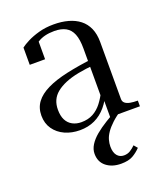

<svg xmlns="http://www.w3.org/2000/svg" viewBox="-140 -622 814 952"><g transform="rotate(-20 267.0 -146.0)"><path d="M227 145Q227 121 241 98.5Q255 76 280 55Q305 34 338.5 13.5Q372 -7 411 -28L426 -16Q393 6 371 26.5Q349 47 336 66Q323 85 318 103Q313 121 313 138Q313 169 326.5 185.5Q340 202 362 202Q381 202 395.5 193Q410 184 423 171L439 190Q420 210 397 223Q374 236 335 236Q288 236 257.5 212Q227 188 227 145ZM519 0H362V-99L354 -95V-365Q354 -413 342.5 -441.5Q331 -470 307 -483Q283 -496 247 -496Q192 -496 158 -473.5Q124 -451 102 -418Q104 -437 108.5 -450.5Q113 -464 120.5 -473Q128 -482 137.5 -485.5Q147 -489 157 -488V-380H76V-471Q90 -482 115.5 -495Q141 -508 176.5 -518Q212 -528 255 -528Q297 -528 331.5 -518.5Q366 -509 391 -489.5Q416 -470 429.5 -439.5Q443 -409 443 -367V-66Q443 -52 453 -44Q463 -36 480 -33Q497 -30 518 -30H519ZM44 -123Q44 -164 66 -193.5Q88 -223 131 -244Q174 -265 237.5 -279Q301 -293 383 -303L381 -271Q330 -267 289.5 -259Q249 -251 219.5 -238.5Q190 -226 170 -209.5Q150 -193 140.5 -171.5Q131 -150 131 -123Q131 -90 142 -68.5Q153 -47 173.5 -36Q194 -25 220 -25Q256 -25 282.5 -39.5Q309 -54 329 -80Q349 -106 364 -138L384 -129Q367 -86 340.5 -54.5Q314 -23 279 -6.5Q244 10 200 10Q157 10 121.5 -6Q86 -22 65 -52Q44 -82 44 -123Z"/></g></svg>

Font: Roboto Serif 144pt
Style: Regular
Weight: 400
Version: Version 1.008